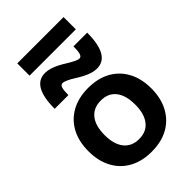

<svg xmlns="http://www.w3.org/2000/svg" viewBox="-274 -1037 1150 1150"><g transform="rotate(-45 301.5 -462.0)"><path d="M301 10Q220 10 160 -23Q100 -56 67.5 -117Q35 -178 35 -260Q35 -343 67.5 -403.5Q100 -464 160 -497Q220 -530 301 -530Q384 -530 443.5 -497Q503 -464 535.5 -403.5Q568 -343 568 -260Q568 -178 535.5 -117Q503 -56 443.5 -23Q384 10 301 10ZM302 -97Q364 -97 397.5 -139.5Q431 -182 431 -260Q431 -339 397.5 -381Q364 -423 302 -423Q240 -423 206 -381Q172 -339 172 -260Q172 -182 206 -139.5Q240 -97 302 -97ZM422 -574Q395 -574 363 -586.5Q331 -599 290 -625Q265 -641 245 -650Q225 -659 214 -659Q200 -659 194 -641.5Q188 -624 188 -583H72Q72 -776 182 -776Q209 -776 241 -764Q273 -752 314 -726Q340 -710 359.5 -700.5Q379 -691 390 -691Q404 -691 410 -709Q416 -727 416 -768H532Q532 -574 422 -574ZM106 -830V-934H498V-830Z"/></g></svg>

Font: M PLUS 2
Style: Bold
Weight: 700
Designer: Coji Morishita
Foundry: UNDERFOREST DESIGN
Version: Version 1.001